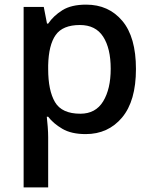

<svg xmlns="http://www.w3.org/2000/svg" viewBox="-20 -569 660 829"><path d="M352 -549Q449 -549 508 -479Q567 -409 567 -271Q567 -133 507 -61.5Q447 10 350 10Q288 10 249 -13Q210 -36 188 -65H182Q184 -48 186 -22.5Q188 3 188 23V240H82V-539H169L183 -467H188Q211 -501 249.5 -525Q288 -549 352 -549ZM325 -461Q251 -461 220.5 -418Q190 -375 188 -287V-271Q188 -178 217.5 -128Q247 -78 327 -78Q393 -78 425.5 -131.5Q458 -185 458 -272Q458 -360 425.5 -410.5Q393 -461 325 -461Z"/></svg>

Font: Noto Sans Meetei Mayek Medium
Style: Regular
Weight: 500
Designer: Monotype Design Team and Neelakash Kshetrimayum
Foundry: Monotype Imaging Inc.
Version: Version 2.002; ttfautohint (v1.8.4.7-5d5b)